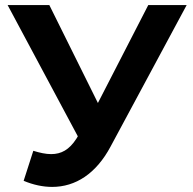

<svg xmlns="http://www.w3.org/2000/svg" viewBox="-20 -720 759 755"><path d="M174 -700H10L286 -184L280 -174C252 -131 221 -114 181 -114C160 -114 137 -119 111 -127L73 -9C111 7 149 15 185 15C277 15 358 -37 415 -144L714 -700H563L365 -315Z"/></svg>

Font: Montserrat-Alt1
Style: Bold
Weight: 700
Designer: Differentunic
Foundry: Differentunic
Version: Version 7.222